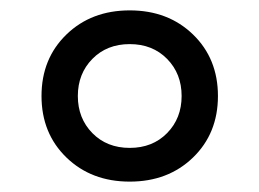

<svg xmlns="http://www.w3.org/2000/svg" viewBox="-20 -690 500 370"><path d="M352 -386.5Q304 -340 230 -340Q156 -340 108 -386.5Q60 -433 60 -505Q60 -577 108 -623.5Q156 -670 230 -670Q304 -670 352 -623.5Q400 -577 400 -505Q400 -433 352 -386.5ZM158 -433.5Q186 -405 230 -405Q274 -405 302 -433.5Q330 -462 330 -505Q330 -548 302 -576.5Q274 -605 230 -605Q186 -605 158 -576.5Q130 -548 130 -505Q130 -462 158 -433.5Z"/></svg>

Font: Elaine Sans
Style: Regular
Weight: 400
Designer: Wei Huang
Foundry: Wei Huang
Version: Version 2.001;December 24, 2019;FontCreator 12.0.0.2547 64-b